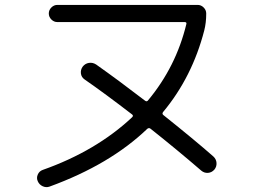

<svg xmlns="http://www.w3.org/2000/svg" viewBox="-20 -740 1040 783"><path d="M182 21Q168 26 154 19.5Q140 13 134 -1Q128 -14 134 -28Q140 -42 154 -47Q372 -124 519 -262Q525 -268 519 -273Q406 -360 325 -416Q312 -425 310 -440Q308 -455 317 -468Q327 -481 342.5 -483.5Q358 -486 372 -477Q464 -412 572 -329Q579 -324 584 -331Q698 -468 740 -642Q742 -650 733 -650H214Q200 -650 189.5 -660.5Q179 -671 179 -685Q179 -699 189.5 -709.5Q200 -720 214 -720H786Q800 -720 810.5 -709.5Q821 -699 821 -685Q821 -647 813 -616Q764 -426 645 -283Q640 -276 646 -271Q775 -168 850 -102Q862 -91 863 -75.5Q864 -60 854 -48Q843 -36 828 -35Q813 -34 801 -44Q700 -131 594 -215Q588 -220 581 -215Q429 -69 182 21Z"/></svg>

Font: Rounded Mplus 1c
Style: Regular
Weight: 400
Version: Version 1.059.20150529